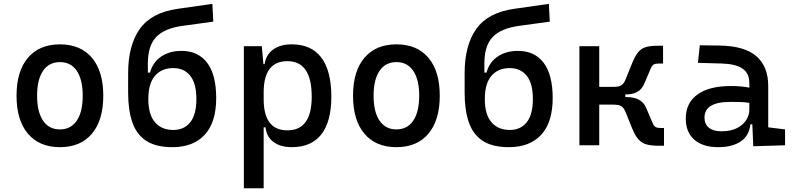

<svg xmlns="http://www.w3.org/2000/svg" viewBox="-20 -759 4142 1003"><path d="M293 9.8Q185.5 9.8 126 -60.5Q66.4 -130.9 66.4 -258.8Q66.4 -387.2 126 -457.3Q185.5 -527.3 293 -527.3Q400.9 -527.3 460.2 -457.3Q519.5 -387.2 519.5 -258.8Q519.5 -130.9 460.2 -60.5Q400.9 9.8 293 9.8ZM293 -83Q350.1 -83 381.1 -128.9Q412.1 -174.8 412.1 -258.8Q412.1 -343.3 381.1 -388.9Q350.1 -434.6 293 -434.6Q235.8 -434.6 204.8 -388.9Q173.8 -343.3 173.8 -258.8Q173.8 -174.8 204.8 -128.9Q235.8 -83 293 -83Z M880.9 9.8Q793.9 9.8 743.4 -23.7Q692.9 -57.1 671.1 -120.6Q649.4 -184.1 649.4 -273.9V-377Q649.4 -522 710.2 -607.7Q771 -693.4 908.2 -712.9L1089.4 -738.8L1094.2 -646L934.1 -624Q839.8 -611.3 796.1 -565.9Q752.4 -520.5 752.4 -426.8V-379.9H763.7Q778.3 -434.1 822 -463.6Q865.7 -493.2 928.7 -493.2Q1014.6 -493.2 1062 -431.2Q1109.4 -369.1 1109.4 -246.6Q1109.4 -120.1 1049.6 -55.2Q989.7 9.8 880.9 9.8ZM885.3 -80.1Q941.9 -80.1 973.9 -120.4Q1005.9 -160.6 1005.9 -241.7Q1005.9 -322.8 973.9 -363Q941.9 -403.3 885.3 -403.3Q824.2 -403.3 789.6 -363Q754.9 -322.8 754.9 -241.7Q754.9 -160.6 789.6 -120.4Q824.2 -80.1 885.3 -80.1Z M1253.9 224.6V-517.6H1347.7L1356 -423.8H1362.3Q1369.1 -472.7 1406.5 -500Q1443.8 -527.3 1504.4 -527.3Q1606.4 -527.3 1658.7 -458Q1710.9 -388.7 1710.9 -253.9Q1710.9 -124 1658.7 -57.1Q1606.4 9.8 1504.4 9.8Q1444.8 9.8 1408.4 -17.6Q1372.1 -44.9 1367.2 -93.8H1357.4V224.6ZM1357.4 -241.2Q1357.4 -78.1 1481.4 -78.1Q1608.4 -78.1 1608.4 -253.9Q1608.4 -439.5 1481.4 -439.5Q1357.4 -439.5 1357.4 -276.4Z M2050.8 9.8Q1943.4 9.8 1883.8 -60.5Q1824.2 -130.9 1824.2 -258.8Q1824.2 -387.2 1883.8 -457.3Q1943.4 -527.3 2050.8 -527.3Q2158.7 -527.3 2218 -457.3Q2277.3 -387.2 2277.3 -258.8Q2277.3 -130.9 2218 -60.5Q2158.7 9.8 2050.8 9.8ZM2050.8 -83Q2107.9 -83 2138.9 -128.9Q2169.9 -174.8 2169.9 -258.8Q2169.9 -343.3 2138.9 -388.9Q2107.9 -434.6 2050.8 -434.6Q1993.7 -434.6 1962.6 -388.9Q1931.6 -343.3 1931.6 -258.8Q1931.6 -174.8 1962.6 -128.9Q1993.7 -83 2050.8 -83Z M2638.7 9.8Q2551.8 9.8 2501.2 -23.7Q2450.7 -57.1 2429 -120.6Q2407.2 -184.1 2407.2 -273.9V-377Q2407.2 -522 2468 -607.7Q2528.8 -693.4 2666 -712.9L2847.2 -738.8L2852.1 -646L2691.9 -624Q2597.7 -611.3 2554 -565.9Q2510.3 -520.5 2510.3 -426.8V-379.9H2521.5Q2536.1 -434.1 2579.8 -463.6Q2623.5 -493.2 2686.5 -493.2Q2772.5 -493.2 2819.8 -431.2Q2867.2 -369.1 2867.2 -246.6Q2867.2 -120.1 2807.4 -55.2Q2747.6 9.8 2638.7 9.8ZM2643.1 -80.1Q2699.7 -80.1 2731.7 -120.4Q2763.7 -160.6 2763.7 -241.7Q2763.7 -322.8 2731.7 -363Q2699.7 -403.3 2643.1 -403.3Q2582 -403.3 2547.4 -363Q2512.7 -322.8 2512.7 -241.7Q2512.7 -160.6 2547.4 -120.4Q2582 -80.1 2643.1 -80.1Z M3006.8 0V-517.6H3110.4V-305.2H3184.1Q3215.3 -305.2 3227.8 -314.7Q3240.2 -324.2 3248.5 -345.2L3282.2 -428.7Q3297.4 -466.3 3313.5 -486.1Q3329.6 -505.9 3353.5 -512.9Q3377.4 -520 3415.5 -520H3443.8V-427.2H3422.9Q3404.8 -427.2 3395.5 -422.4Q3386.2 -417.5 3379.4 -400.9L3345.2 -320.8Q3333 -293 3309.8 -279.3Q3286.6 -265.6 3247.1 -265.6H3246.6V-252H3252Q3331.1 -252 3355 -196.8L3389.2 -116.7Q3396 -100.1 3405.3 -95.2Q3414.6 -90.3 3432.6 -90.3H3448.7V2.4H3420.4Q3382.3 2.4 3357.2 -4.6Q3332 -11.7 3314.7 -31.5Q3297.4 -51.3 3282.2 -88.9L3248.5 -172.4Q3240.2 -193.4 3227.8 -202.9Q3215.3 -212.4 3184.1 -212.4H3110.4V0Z M3915 4.9 3910.2 -109.4H3899.9Q3894 -49.8 3849.4 -20Q3804.7 9.8 3732.4 9.8Q3651.4 9.8 3606.9 -29.3Q3562.5 -68.4 3562.5 -139.6Q3562.5 -221.7 3623.8 -265.6Q3685.1 -309.6 3796.9 -309.6Q3852.5 -309.6 3894.5 -301.3V-325.2Q3894.5 -377 3858.2 -401.1Q3821.8 -425.3 3750 -427.2L3626 -430.7L3635.7 -522.5L3740.2 -521Q3868.7 -519 3930.9 -465.6Q3993.2 -412.1 3993.2 -309.6V-93.8L4081.1 -83V0ZM3894.5 -221.7Q3869.6 -225.6 3845 -226.1Q3820.3 -226.6 3794.9 -226.6Q3660.2 -226.6 3660.2 -144.5Q3660.2 -110.4 3683.3 -91.8Q3706.5 -73.2 3749 -73.2Q3797.4 -73.2 3829.8 -89.8Q3862.3 -106.4 3878.4 -132.3Q3894.5 -158.2 3894.5 -185.5Z"/></svg>

Font: Cascadia Mono PL
Style: Regular
Weight: 400
Monospace: yes
Designer: Aaron Bell
Foundry: Saja Typeworks
Version: Version 2404.023; ttfautohint (v1.8.4)